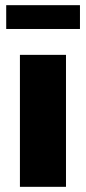

<svg xmlns="http://www.w3.org/2000/svg" viewBox="-20 -722 332 742"><path d="M57 0V-510H235V0ZM4 -610V-702H289V-610Z"/></svg>

Font: Chivo Medium ExtraBold
Style: Regular
Weight: 800
Version: Version 2.002